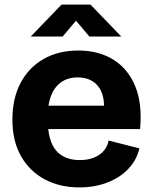

<svg xmlns="http://www.w3.org/2000/svg" viewBox="-20 -806 662 836"><path d="M325 10Q241 10 175 -25Q109 -60 71.5 -126Q34 -192 34 -286Q34 -377 69.5 -444.5Q105 -512 169.5 -549Q234 -586 321 -586Q410 -586 474 -546Q538 -506 569 -430Q600 -354 590 -244H190Q198 -173 233.5 -141Q269 -109 327 -109Q378 -109 411.5 -131.5Q445 -154 453 -194L587 -160Q575 -109 539 -71Q503 -33 448 -11.5Q393 10 325 10ZM318 -469Q267 -469 234 -438Q201 -407 191 -346H433Q432 -405 401.5 -437Q371 -469 318 -469ZM114 -647 248 -786H374L508 -647H369L311 -716L253 -647Z"/></svg>

Font: BDO Grotesk
Style: Bold
Weight: 700
Designer: Deni Anggara
Foundry: Lokal Container
Version: Version 2.000